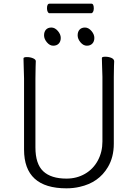

<svg xmlns="http://www.w3.org/2000/svg" viewBox="-20 -1013 750 1046"><path d="M478 -993Q491 -993 491 -967Q491 -956 487 -948.5Q483 -941 477 -941H249Q244 -941 240 -948.5Q236 -956 236 -968Q236 -993 250 -993ZM220 -820.5Q220 -840 230.5 -851.5Q241 -863 260 -863Q279 -863 295 -844.5Q311 -826 311 -806.5Q311 -787 300 -775.5Q289 -764 270 -764Q251 -764 235.5 -782.5Q220 -801 220 -820.5ZM494 -806.5Q494 -787 483 -775.5Q472 -764 453 -764Q434 -764 418.5 -782.5Q403 -801 403 -820.5Q403 -840 413.5 -851.5Q424 -863 443 -863Q462 -863 478 -844.5Q494 -826 494 -806.5ZM108 -695Q108 -702 126.5 -702Q145 -702 160 -695.5Q175 -689 175 -680Q175 -662 174 -649Q174 -649 173 -584V-210Q173 -120 215.5 -80Q258 -40 342 -40Q398 -40 443 -66Q488 -92 513 -138.5Q538 -185 538 -242V-595L536 -658L535 -697Q535 -704 553.5 -704Q572 -704 587 -697.5Q602 -691 602 -678.5Q602 -666 601 -654Q601 -654 600 -594V-230Q600 -157 568 -103Q518 -18 414 5Q380 13 342 13Q111 13 111 -198V-586Q111 -613 109 -655Z"/></svg>

Font: ToneOZ-Pinyin-WenKai-Light
Style: Light
Weight: 300
Designer: Fontworks Inc.
Foundry: ToneOZ
Version: Version 0.240331